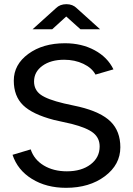

<svg xmlns="http://www.w3.org/2000/svg" viewBox="-20 -887 636 919"><path d="M136 -747 248 -848Q267 -867 298 -867Q328 -867 347 -848L459 -747H365L297 -808L230 -747ZM556 -182Q556 -99 482 -43.5Q408 12 296 12Q202 12 133 -30.5Q64 -73 40 -146L127 -172Q143 -123 189.5 -95Q236 -67 300 -67Q370 -67 413.5 -100Q457 -133 457 -186Q457 -226 427 -250.5Q397 -275 323 -294L238 -313Q135 -340 90.5 -383.5Q46 -427 46 -501Q46 -578 115.5 -629Q185 -680 291 -680Q371 -680 433 -646.5Q495 -613 523 -555L437 -530Q420 -562 379 -581.5Q338 -601 287 -601Q223 -601 183 -572Q143 -543 143 -497Q143 -457 174.5 -434Q206 -411 286 -392L359 -376Q463 -351 509.5 -305Q556 -259 556 -182Z"/></svg>

Font: Atkinson Hyperlegible Pro
Style: Regular
Weight: 400
Designer: Elliott Scott, Megan Eiswerth, Linus Boman, Theodore Petrosky, Jacob Perez
Foundry: Braille Institute
Version: Version 1.5.1